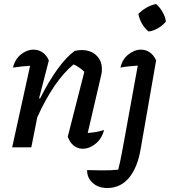

<svg xmlns="http://www.w3.org/2000/svg" viewBox="-20 -739 852 963"><path d="M41 0 131 -409Q113 -408 92.5 -406Q72 -404 45 -400Q55 -442 85 -466Q115 -490 148 -490Q173 -490 193 -476.5Q213 -463 225 -436L176 -246L181 -245Q223 -329 268 -391.5Q313 -454 355 -484Q377 -488 389 -488Q435 -488 463 -461.5Q491 -435 491 -394Q491 -386 490.5 -379Q490 -372 488 -364L420 -72Q446 -74 464.5 -77.5Q483 -81 502 -87Q491 -44 460 -18.5Q429 7 395 7Q370 7 350 -8.5Q330 -24 320 -54L403 -379Q377 -404 349 -416Q301 -377 254.5 -309.5Q208 -242 167 -151L137 0ZM763 -436 685 11Q669 103 626.5 153.5Q584 204 518 204Q473 204 444.5 178Q416 152 417 114Q451 115 493 115.5Q535 116 573 112Q584 68 590 34Q596 0 604 -41L671 -410Q647 -408 625.5 -406Q604 -404 584 -400Q593 -441 623.5 -465.5Q654 -490 687 -490Q711 -490 731 -476.5Q751 -463 763 -436ZM763 -719Q782 -702 795.5 -678.5Q809 -655 812 -631Q797 -612 773.5 -598Q750 -584 725 -581Q685 -615 674 -669Q691 -687 714.5 -700.5Q738 -714 763 -719Z"/></svg>

Font: Piazzolla Medium
Style: Italic
Weight: 500
Italic angle: -11.3°
Designer: Juan Pablo del Peral
Foundry: Huerta Tipografica
Version: Version 1.330